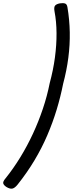

<svg xmlns="http://www.w3.org/2000/svg" viewBox="-52 -1098 458 1204"><path d="M-17 20Q32 -41 75.5 -112Q119 -183 154.5 -259.5Q190 -336 217 -416.5Q244 -497 260 -578Q282 -659 292.5 -738Q303 -817 302.5 -890Q302 -963 290 -1026Q285 -1053 293.5 -1063Q302 -1073 324 -1077Q344 -1080 356 -1076Q368 -1072 371 -1052Q384 -975 385.5 -896Q387 -817 376.5 -736Q366 -655 344 -573Q328 -492 303.5 -411Q279 -330 244.5 -249.5Q210 -169 163.5 -91.5Q117 -14 58 60Q41 81 26 84.5Q11 88 -11 75Q-28 64 -31.5 52.5Q-35 41 -17 20Z"/></svg>

Font: Playwrite AU VIC
Style: Regular
Weight: 400
Designer: Veronika Burian, José Scaglione
Foundry: TypeTogether
Version: Version 1.002